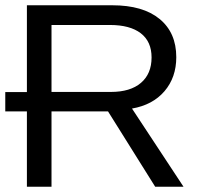

<svg xmlns="http://www.w3.org/2000/svg" viewBox="-20 -708 762 728"><path d="M568.4 0H675.8L480.5 -296.4C532.9 -305.5 574 -327.5 603.8 -362.3C633.5 -397.1 648.4 -440.1 648.4 -491.2C648.4 -553.1 627.4 -601.3 585.2 -636C543.1 -670.7 483.2 -688 405.8 -688H82V-358.9H0V-285.6H82V0H175.3V-285.6H389.6ZM554.7 -490.2C554.7 -448.9 541.3 -416.7 514.4 -393.8C487.5 -370.8 449.5 -359.4 400.4 -359.4H175.3V-613.3H396.5C447.6 -613.3 486.7 -602.8 513.9 -581.8C541.1 -560.8 554.7 -530.3 554.7 -490.2Z"/></svg>

Font: Arimo
Style: Regular
Weight: 400
Designer: Steve Matteson
Foundry: Monotype Imaging Inc.
Version: Version 1.32